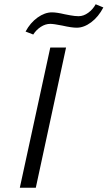

<svg xmlns="http://www.w3.org/2000/svg" viewBox="-20 -881 505 901"><path d="M216 -658H290L148 0H73ZM224 -823Q246 -823 284 -814Q289 -813 310.5 -809Q332 -805 349 -805Q372 -805 394 -821Q416 -837 429 -861L465 -846Q442 -802 408 -776.5Q374 -751 340 -751Q316 -751 272 -761Q232 -769 216 -769Q193 -769 171.5 -755Q150 -741 136 -719L100 -733Q122 -774 156 -798.5Q190 -823 224 -823Z"/></svg>

Font: LXGW Bright GB
Style: Italic
Weight: 400
Italic angle: -12°
Designer: Christian Thalmann (Catharsis Fonts)
Foundry: LXGW / Christian Thalmann (Catharsis Fonts) / Fontworks Inc.
Version: Version 5.510